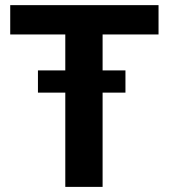

<svg xmlns="http://www.w3.org/2000/svg" viewBox="-20 -731 660 751"><path d="M470.7 -455.6V-368.7H381.3V0H235.4V-368.7H128.4V-455.6H235.4V-596.2H20V-710.9H600.1V-596.2H381.3V-455.6Z"/></svg>

Font: Vazirmatn UI FD
Style: Bold
Weight: 700
Designer: Saber Rastikerdar
Foundry: Saber Rastikerdar
Version: Version 33.003